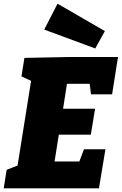

<svg xmlns="http://www.w3.org/2000/svg" viewBox="-32 -1018 658 1038"><path d="M460 -508 453 -565H330L309 -430H482L459 -290H286L263 -145H397L422 -211H538L503 0H-12L4 -100L63 -123L136 -581L84 -605L100 -705L350 -710H606L574 -508ZM535 -850 483 -756 207 -858 279 -998Z"/></svg>

Font: Bitter Pro Black
Style: Italic
Weight: 900
Italic angle: -9°
Designer: Sol Matas, and Bitter project Authors
Foundry: Sol Matas
Version: Version 1.010